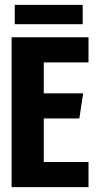

<svg xmlns="http://www.w3.org/2000/svg" viewBox="-20 -774 402 794"><path d="M28 -620H346V-516H161V-388H324L308 -284H161V-104H346V0H28ZM41 -674V-754H322V-674Z"/></svg>

Font: Smooch Sans Thin ExtraBold
Style: Regular
Weight: 800
Version: Version 1.010